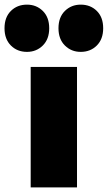

<svg xmlns="http://www.w3.org/2000/svg" viewBox="-70 -809 466 829"><path d="M62.5 0V-520H262.5V0ZM46.5 -585Q4.5 -585 -23 -612.5Q-50.5 -640 -50.5 -687Q-50.5 -734.5 -23 -761.8Q4.5 -789 46.5 -789Q87 -789 114.8 -761.8Q142.5 -734.5 142.5 -687Q142.5 -640 114.8 -612.5Q87 -585 46.5 -585ZM278.5 -585Q238 -585 210.2 -612.5Q182.5 -640 182.5 -687Q182.5 -734.5 210.2 -761.8Q238 -789 278.5 -789Q320.5 -789 348 -761.8Q375.5 -734.5 375.5 -687Q375.5 -640 348 -612.5Q320.5 -585 278.5 -585Z"/></svg>

Font: Geologica Roman Black
Style: Regular
Weight: 900
Designer: Sindre Bremnes, Frode Helland
Foundry: Monokrom Skriftforlag AS
Version: Version 1.010;gftools[0.9.28]